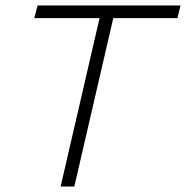

<svg xmlns="http://www.w3.org/2000/svg" viewBox="-20 -680 678 700"><path d="M638 -660 627 -614H393L251 0H201L343 -614H105L117 -660Z"/></svg>

Font: Elaine Sans Light
Style: Italic
Weight: 300
Italic angle: -13°
Designer: Wei Huang
Foundry: Wei Huang
Version: Version 2.001;December 24, 2019;FontCreator 12.0.0.2547 64-b